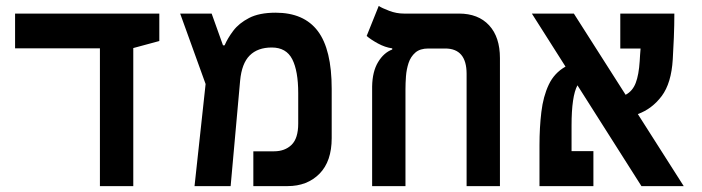

<svg xmlns="http://www.w3.org/2000/svg" viewBox="-20 -632 2384 652"><path d="M319.3 0V-467.8H31.2V-585.9H521V-492.7L432.6 -468.8V0Z M640.6 0 678.2 -346.7 591.8 -585.9H698.7L737.3 -478H742.7Q752.9 -502 772.2 -527.6Q791.5 -553.2 825.9 -571Q860.4 -588.9 916 -588.9Q1012.2 -588.9 1059.3 -526.4Q1106.4 -463.9 1106.4 -330.1V-163.1Q1106.4 -84 1064.9 -42Q1023.4 0 956.5 0H840.3V-118.2H910.6Q947.3 -118.2 970 -140.1Q992.7 -162.1 992.7 -212.4V-315.4Q992.7 -391.1 972.4 -430.9Q952.1 -470.7 902.8 -470.7Q855 -470.7 827.9 -443.6Q800.8 -416.5 795.4 -357.9L763.2 0Z M1677.7 -434.6V0H1564.5V-381.3Q1564.5 -467.3 1491.7 -467.3H1434.6Q1406.2 -467.3 1390.4 -453.4Q1374.5 -439.5 1367.4 -418Q1360.4 -396.5 1358.6 -372.8Q1356.9 -349.1 1356.9 -329.1V0H1243.7V-338.4Q1244.6 -389.2 1263.9 -421.1Q1283.2 -453.1 1312 -463.9V-467.8Q1287.6 -471.2 1263.4 -484.4Q1239.3 -497.6 1225.1 -509.8L1266.1 -611.8Q1277.3 -604.5 1301.8 -595.2Q1326.2 -585.9 1351.6 -585.9H1538.6Q1604 -585.9 1640.9 -546.1Q1677.7 -506.3 1677.7 -434.6Z M2158.2 0 1940.9 -342.3Q1920.9 -305.2 1920.9 -205.6V-118.7H1995.1V0H1812V-139.2Q1812 -199.2 1818.4 -252Q1824.7 -304.7 1843.5 -344.5Q1862.3 -384.3 1900.4 -405.8L1786.1 -585.9H1928.7L2104.5 -310.1Q2128.4 -322.8 2138.9 -350.6Q2149.4 -378.4 2152.3 -424.3Q2152.8 -434.6 2153.6 -445.6Q2154.3 -456.5 2155.3 -467.3H2086.4V-585.9H2270Q2270 -547.4 2268.3 -504.4Q2266.6 -461.4 2264.6 -430.7Q2259.8 -349.6 2227.1 -305.9Q2194.3 -262.2 2146 -244.6L2301.8 0Z"/></svg>

Font: Cascadia Mono PL SemiBold
Style: Regular
Weight: 600
Monospace: yes
Designer: Aaron Bell
Foundry: Saja Typeworks
Version: Version 2404.023; ttfautohint (v1.8.4)